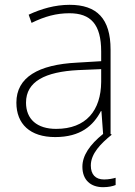

<svg xmlns="http://www.w3.org/2000/svg" viewBox="-20 -559 561 797"><path d="M357 128C357 79 398 37 444 0L439 -3V-353C439 -482 382 -539 269 -539C208 -539 150 -522 99 -498L111 -464C166 -491 214 -504 268 -504C356 -504 400 -459 400 -345V-305L300 -299C139 -291 48 -238 48 -133C48 -44 105 10 209 10C314 10 367 -37 399 -98H401L408 -3C352 42 322 87 322 133C322 189 357 218 408 218C430 218 448 214 460 209V179C449 182 432 186 412 186C376 186 357 165 357 128ZM304 -268 400 -272V-219C399 -101 338 -24 213 -24C134 -24 88 -64 88 -133C88 -221 168 -261 304 -268Z"/></svg>

Font: Noto Sans Gurmukhi ExtraLight
Style: Regular
Weight: 200
Designer: Jelle Bosma - Monotype Design Team
Foundry: Monotype Imaging Inc.
Version: Version 2.004